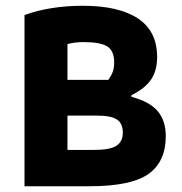

<svg xmlns="http://www.w3.org/2000/svg" viewBox="-20 -646 630 666"><path d="M65 -594Q155 -626 267 -626Q392 -626 458.5 -582Q525 -538 525 -448Q525 -401 504 -370Q483 -339 436 -316V-310Q498 -294 526.5 -261Q555 -228 555 -174Q555 -85 495 -42.5Q435 0 291 0H65ZM356 -369Q367 -385 371.5 -398Q376 -411 376 -430Q376 -470 352 -485Q328 -500 269 -500Q239 -500 214 -493V-369ZM307 -126Q362 -126 384 -140.5Q406 -155 406 -186Q406 -218 385.5 -231.5Q365 -245 317 -245H214V-126Z"/></svg>

Font: Athiti
Style: Bold
Weight: 700
Designer: CadsonDemak Team
Foundry: CadsonDemak
Version: Version 1.033